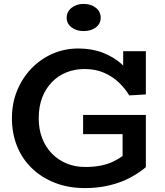

<svg xmlns="http://www.w3.org/2000/svg" viewBox="-20 -948 846 982"><path d="M415 14Q330 14 261 -13Q192 -40 142.5 -88Q93 -136 67 -201Q41 -266 41 -343Q41 -420 67.5 -484.5Q94 -549 140.5 -597.5Q187 -646 248.5 -673Q310 -700 380 -700Q450 -700 505.5 -678.5Q561 -657 601.5 -621Q642 -585 667 -539L610 -557V-686H726V-465L641 -460Q621 -494 589 -525Q557 -556 513 -575.5Q469 -595 412 -595Q364 -595 321.5 -578.5Q279 -562 246.5 -529Q214 -496 196 -449.5Q178 -403 178 -343Q178 -287 195.5 -241.5Q213 -196 245 -163Q277 -130 320.5 -112Q364 -94 415 -94Q460 -94 495 -101Q530 -108 557.5 -121Q585 -134 607 -150V-262H405V-360H726V-93Q692 -64 645 -39Q598 -14 539.5 0Q481 14 415 14ZM407 -789Q371 -789 346 -808Q321 -827 321 -857Q321 -888 346 -908Q371 -928 407 -928Q446 -928 470.5 -908Q495 -888 495 -857Q495 -827 470.5 -808Q446 -789 407 -789Z"/></svg>

Font: BioRhyme
Style: Bold
Weight: 700
Designer: Aoife Mooney
Foundry: Aoife Mooney Type
Version: Version 1.600;gftools[0.9.33]